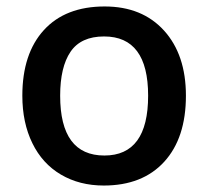

<svg xmlns="http://www.w3.org/2000/svg" viewBox="-20 -570 651 600"><path d="M561 -271Q561 -138.7 493.2 -64.5Q425.3 9.8 304.2 9.8Q228.5 9.8 170.4 -24.4Q112.3 -58.6 81.1 -122.6Q49.8 -186.5 49.8 -271Q49.8 -402.3 117.2 -476.1Q184.6 -549.8 307.1 -549.8Q424.3 -549.8 492.7 -474.4Q561 -398.9 561 -271ZM168 -271Q168 -84 306.2 -84Q442.9 -84 442.9 -271Q442.9 -456.1 305.2 -456.1Q232.9 -456.1 200.4 -408.2Q168 -360.4 168 -271Z"/></svg>

Font: f0_53748          
Style: Regular
Weight: 600
Foundry: Ascender Corporation
Version: Version 1.10